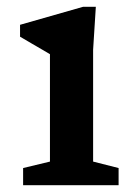

<svg xmlns="http://www.w3.org/2000/svg" viewBox="-20 -545 404 565"><path d="M262 -525 254 -398.5V-69.5L329 -50.5V0H48V-50.5L127 -69.5V-385.5Q121.5 -389 106.2 -397.8Q91 -406.5 72.8 -417.2Q54.5 -428 39 -437V-472L224.5 -525Z"/></svg>

Font: Newsreader 6pt Medium
Style: Regular
Weight: 500
Designer: Hugues Gentile
Foundry: Production Type
Version: Version 1.003; ttfautohint (v1.8.3)